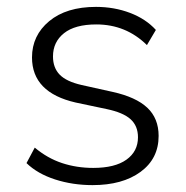

<svg xmlns="http://www.w3.org/2000/svg" viewBox="-20 -530 542 558"><path d="M249 8Q191 8 140 -8.5Q89 -25 57 -56L81 -101Q118 -70 160.5 -56Q203 -42 251 -42Q314 -42 347.5 -66Q381 -90 381 -131Q381 -164 359.5 -183.5Q338 -203 290 -213L200 -232Q73 -261 73 -363Q73 -427 123 -468.5Q173 -510 259 -510Q312 -510 358 -492.5Q404 -475 433 -443L407 -399Q346 -459 260 -459Q198 -459 166 -433.5Q134 -408 134 -366Q134 -333 153.5 -313Q173 -293 217 -283L307 -263Q375 -248 408 -217Q441 -186 441 -135Q441 -69 388.5 -30.5Q336 8 249 8Z"/></svg>

Font: Mulish Light
Style: Regular
Weight: 300
Designer: Vernon Adams
Foundry: Vernon Adams
Version: Version 3.603; ttfautohint (v1.8.3)